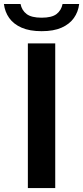

<svg xmlns="http://www.w3.org/2000/svg" viewBox="-64 -962 425 982"><path d="M78.5 0V-740H218.5V0ZM149 -802.5Q87.5 -802.5 46.5 -820.5Q5.5 -838.5 -16.8 -869.8Q-39 -901 -44 -941.5H41Q47.5 -909 72.2 -890.2Q97 -871.5 149 -871.5Q201 -871.5 225.2 -890.2Q249.5 -909 256 -941.5H341Q336 -901 313.8 -869.8Q291.5 -838.5 251 -820.5Q210.5 -802.5 149 -802.5Z"/></svg>

Font: Encode Sans SemiExpanded SemiBold
Style: Regular
Weight: 600
Width: 6
Designer: Multiple Designers
Foundry: Impallari Type
Version: Version 3.002